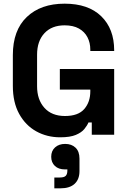

<svg xmlns="http://www.w3.org/2000/svg" viewBox="-20 -734 702 1046"><path d="M308 14Q236 14 177.5 -18.5Q119 -51 84.5 -113.5Q50 -176 50 -266V-434Q50 -569 126 -641.5Q202 -714 332 -714Q461 -714 531.5 -645.5Q602 -577 602 -460V-456H472V-464Q472 -501 456.5 -531Q441 -561 410 -578.5Q379 -596 332 -596Q262 -596 222 -553Q182 -510 182 -436V-264Q182 -191 222 -146.5Q262 -102 334 -102Q406 -102 439 -140Q472 -178 472 -236V-246H306V-358H602V0H480V-67H462Q455 -50 439.5 -31Q424 -12 393 1Q362 14 308 14ZM276 292V233H306Q329 233 338 224Q347 215 347 195V189H334Q299 189 279 170Q259 151 259 120Q259 88 280 69Q301 50 335 50Q370 50 391.5 70.5Q413 91 413 130V198Q413 243 386.5 267.5Q360 292 309 292Z"/></svg>

Font: Space Grotesk Light
Style: Bold
Weight: 700
Version: Version 2.000